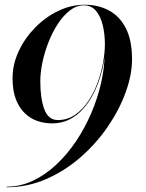

<svg xmlns="http://www.w3.org/2000/svg" viewBox="-20 -780 614 810"><path d="M8 10V7.5Q65.5 7.5 118.2 -17.2Q171 -42 217.2 -85.2Q263.5 -128.5 301 -184.5Q338.5 -240.5 365.5 -304Q392.5 -367.5 407 -432.2Q421.5 -497 421.5 -557L422.5 -592.5Q422.5 -636 413.5 -673.5Q404.5 -711 385 -734.2Q365.5 -757.5 334 -757.5Q303 -757.5 275.2 -736.2Q247.5 -715 224.5 -680Q201.5 -645 184.8 -602.5Q168 -560 159 -516.8Q150 -473.5 150 -437.5Q150 -364.5 167 -319Q184 -273.5 224 -273.5Q265 -273.5 297.2 -296Q329.5 -318.5 353.2 -354.5Q377 -390.5 392.5 -433.5Q408 -476.5 415.2 -518.2Q422.5 -560 422.5 -592.5H425Q425 -564.5 419.8 -529Q414.5 -493.5 403 -456Q391.5 -418.5 373.5 -383.5Q355.5 -348.5 330.5 -320.5Q305.5 -292.5 273 -276Q240.5 -259.5 200 -259.5Q168 -259.5 138.2 -269.5Q108.5 -279.5 84.8 -302.2Q61 -325 47 -361.2Q33 -397.5 33 -450Q33 -508.5 58.8 -563.8Q84.5 -619 127.8 -663.2Q171 -707.5 225.5 -733.8Q280 -760 337.5 -760Q394.5 -760 439.8 -735.8Q485 -711.5 511 -660.8Q537 -610 537 -530Q537 -464.5 510.2 -390.8Q483.5 -317 435 -246Q386.5 -175 320.2 -117Q254 -59 174.8 -24.5Q95.5 10 8 10Z"/></svg>

Font: Bodoni Moda 72pt Medium
Style: Italic
Weight: 500
Italic angle: -13°
Designer: Owen Earl
Foundry: indestructible type
Version: Version 2.004